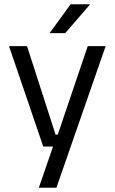

<svg xmlns="http://www.w3.org/2000/svg" viewBox="-20 -703 534 895"><path d="M285.5 -75.5 243 -57 389 -488H472.5L243 172H161L238 -51L273.5 -20H181.5L22 -488H106L239 -75.5ZM309 -683H399V-681.5L284 -548.5H212V-549.5Z"/></svg>

Font: Anek Gujarati Medium
Style: Regular
Weight: 400
Version: Version 1.003